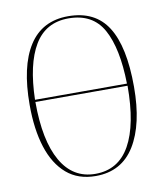

<svg xmlns="http://www.w3.org/2000/svg" viewBox="-83 -793 742 870"><g transform="rotate(-10 288.5 -357.5)"><path d="M288 10Q207 10 154 -35.5Q101 -81 74.5 -163.5Q48 -246 48 -359Q48 -536 108.5 -630.5Q169 -725 289 -725Q413 -725 470.5 -634Q528 -543 528 -358Q528 -186 467.5 -88Q407 10 288 10ZM499 -378Q496 -541 448 -628Q400 -715 289 -715Q184 -715 132 -628Q80 -541 76 -378ZM288 0Q394 0 447 -94.5Q500 -189 500 -368H76Q76 -190 130.5 -95Q185 0 288 0Z"/></g></svg>

Font: Noto Serif Display Condensed Thin
Style: Regular
Weight: 100
Width: 3
Designer: Monotype Design Team
Foundry: Monotype Imaging Inc.
Version: Version 2.009